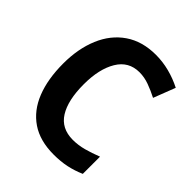

<svg xmlns="http://www.w3.org/2000/svg" viewBox="-203 -850 986 986"><g transform="rotate(45 290.5 -357.0)"><path d="M362 -601Q284 -601 243.5 -533.5Q203 -466 203 -355Q203 -239 242.5 -176Q282 -113 365 -113Q404 -113 443 -123.5Q482 -134 525 -151V-26Q484 -8 442 1Q400 10 349 10Q249 10 183.5 -34.5Q118 -79 85.5 -161Q53 -243 53 -356Q53 -463 88 -546.5Q123 -630 191.5 -677Q260 -724 359 -724Q408 -724 456.5 -711.5Q505 -699 550 -676L504 -557Q469 -575 433.5 -588Q398 -601 362 -601Z"/></g></svg>

Font: Noto Sans Ethiopic SemiCondensed
Style: Bold
Weight: 700
Width: 4
Designer: Monotype Design Team
Foundry: Monotype Imaging Inc.
Version: Version 2.102; ttfautohint (v1.8.4.7-5d5b)